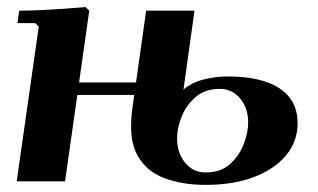

<svg xmlns="http://www.w3.org/2000/svg" viewBox="-20 -510 893 540"><path d="M27 0 89 -435 79 -445H29L34 -480Q60 -480 93.5 -481.5Q127 -483 161 -485.5Q195 -488 221 -490L231 -480L163 0ZM160 -243 165 -278H437L432 -243ZM527 -480 496 -258Q519 -278 553 -286.5Q587 -295 619 -295Q717 -295 767 -261Q817 -227 817 -164Q817 -112 784.5 -73Q752 -34 694 -12Q636 10 558 10Q492 10 441 -9.5Q390 -29 365.5 -75Q341 -121 352 -203L391 -480ZM558 -25Q601 -25 627 -48.5Q653 -72 665.5 -105Q678 -138 678 -165Q678 -206 655.5 -233Q633 -260 598 -260Q556 -260 529.5 -236.5Q503 -213 490.5 -181Q478 -149 478 -121Q478 -80 500.5 -52.5Q523 -25 558 -25Z"/></svg>

Font: Brygada 1918
Style: Italic
Weight: 400
Italic angle: -8°
Designer: Mateusz Machalski | Borys Kosmynka | Przemek Hoffer
Foundry: NIEPODLEGLA 2018
Version: Version 3.006